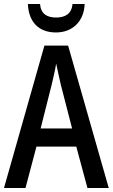

<svg xmlns="http://www.w3.org/2000/svg" viewBox="-20 -1010 566 964"><path d="M405 -990H344C340 -940 306 -922 262 -922C216 -922 185 -940 181 -990H120C124 -898 176 -847 261 -847C344 -847 402 -903 405 -990ZM419 -66H526L322 -781H203L0 -66H108L163 -274H363ZM286 -582 342 -365H184L239 -583C246 -613 257 -658 262 -691C268 -660 278 -617 286 -582Z"/></svg>

Font: Noto Sans Malayalam UI Condensed Medium
Style: Regular
Weight: 500
Width: 3
Designer: Jelle Bosma - Monotype Design Team
Foundry: Monotype Imaging Inc.
Version: Version 2.104